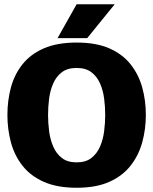

<svg xmlns="http://www.w3.org/2000/svg" viewBox="-20 -877 724 907"><path d="M342 10Q250 10 187 -18Q124 -46 86 -94.5Q48 -143 31.5 -205Q15 -267 15 -334Q15 -402 31.5 -463.5Q48 -525 86 -573Q124 -621 187 -648.5Q250 -676 342 -676Q434 -676 496.5 -648.5Q559 -621 597 -573Q635 -525 652 -463.5Q669 -402 669 -334Q669 -267 652 -205Q635 -143 597 -94.5Q559 -46 496.5 -18Q434 10 342 10ZM342 -110Q385 -110 411.5 -130.5Q438 -151 452.5 -184.5Q467 -218 472 -257.5Q477 -297 477 -334Q477 -372 472 -411Q467 -450 452.5 -483Q438 -516 411.5 -536Q385 -556 342 -556Q299 -556 272.5 -536Q246 -516 231.5 -483Q217 -450 212 -411Q207 -372 207 -334Q207 -297 212 -257.5Q217 -218 231.5 -184.5Q246 -151 272.5 -130.5Q299 -110 342 -110ZM522 -857 392 -697H252L342 -857Z"/></svg>

Font: Epunda Sans Black
Style: Regular
Weight: 900
Designer: Simon Atzbach
Foundry: typofactur
Version: Version 2.204; ttfautohint (v1.8.4.7-5d5b)